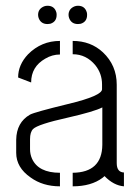

<svg xmlns="http://www.w3.org/2000/svg" viewBox="-20 -658 494 677"><path d="M114.3 -605.5Q114.3 -627 135.7 -635.7Q141.6 -637.7 147.5 -637.7Q171.9 -637.7 178.7 -614.3Q179.7 -610.4 179.7 -605.5Q179.7 -581.1 157.2 -574.2Q152.3 -573.2 147.5 -573.2Q124 -573.2 116.2 -594.7Q114.3 -600.6 114.3 -605.5ZM221.7 -605.5Q221.7 -627 243.2 -635.7Q249 -637.7 254.9 -637.7Q279.3 -637.7 286.1 -614.3Q287.1 -610.4 287.1 -605.5Q287.1 -581.1 264.6 -574.2Q259.8 -573.2 254.9 -573.2Q231.4 -573.2 223.6 -594.7Q221.7 -600.6 221.7 -605.5ZM37.1 -119.1Q37.1 -67.4 87.9 -32.2Q130.9 -1 191.4 -1V-48.8Q115.2 -48.8 92.8 -98.6Q85.9 -114.3 85.9 -131.8V-167Q85.9 -192.4 96.7 -203.1Q113.3 -219.7 218.8 -243.2Q312.5 -264.6 340.8 -279.3V-147.5Q339.8 -49.8 236.3 -48.8V-1Q301.8 -1 341.8 -31.2Q345.7 -34.2 348.6 -37.1Q380.9 -3.9 417 -1V-49.8Q391.6 -50.8 391.6 -83V-359.4Q391.6 -427.7 342.8 -473.6Q299.8 -513.7 236.3 -513.7V-466.8Q284.2 -466.8 316.4 -427.7Q339.8 -398.4 339.8 -360.4V-343.8Q340.8 -320.3 218.8 -291Q102.5 -262.7 85.9 -253.9Q38.1 -226.6 37.1 -165ZM43.9 -384.8 89.8 -367.2Q89.8 -422.9 139.6 -451.2Q164.1 -465.8 191.4 -465.8V-513.7Q126 -513.7 79.1 -466.8Q43.9 -429.7 43.9 -384.8Z"/></svg>

Font: Post No Bills Colombo
Style: Regular
Weight: 500
Designer: Kosala Senevirathne, Siva Puranthara, Lasantha Premarathna, Tharique Azeez
Foundry: Mooniak
Version: Version 1.220 ; ttfautohint (v1.5)